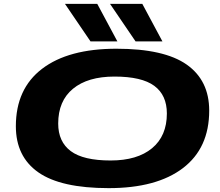

<svg xmlns="http://www.w3.org/2000/svg" viewBox="-20 -963 1139 993"><path d="M542 10Q295 10 178.5 -71.5Q62 -153 62 -310Q62 -504 198 -607.5Q334 -711 582 -711Q829 -711 945.5 -629Q1062 -547 1062 -391Q1062 -197 926 -93.5Q790 10 542 10ZM552 -133Q690 -133 766.5 -196.5Q843 -260 843 -376Q843 -471 778 -519Q713 -567 572 -567Q434 -567 357.5 -504Q281 -441 281 -324Q281 -230 346 -181.5Q411 -133 552 -133ZM448 -749 316 -943H483L587 -749ZM681 -749 549 -943H716L820 -749Z"/></svg>

Font: Georama ExtraExtended
Style: Bold Italic
Weight: 700
Width: 8
Italic angle: -9°
Designer: Jean-Baptiste Levee
Foundry: Production Type
Version: Version 1.000